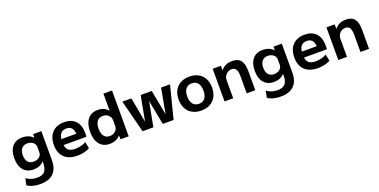

<svg xmlns="http://www.w3.org/2000/svg" viewBox="-18 -1692 5678 2874"><g transform="rotate(-20 2821.0 -255.0)"><path d="M271 220Q208 220 156 206Q104 192 66 164L89 60Q128 87 170 100.5Q212 114 259 114Q341 114 379.5 72Q418 30 418 -60V-87H416Q385 -53 344 -36.5Q303 -20 253 -20Q149 -20 92 -87Q35 -154 35 -275Q35 -396 92 -463Q149 -530 253 -530Q303 -530 346.5 -513Q390 -496 421 -463H423L424 -520H555V-60Q555 79 483.5 149.5Q412 220 271 220ZM293 -130Q330 -130 357.5 -143Q385 -156 401.5 -178.5Q418 -201 418 -230V-320Q418 -349 401.5 -371.5Q385 -394 357.5 -407Q330 -420 293 -420Q235 -420 202.5 -382Q170 -344 170 -275Q170 -205 202.5 -167.5Q235 -130 293 -130Z M941 10Q806 10 733 -60Q660 -130 660 -260Q660 -386 729 -458Q798 -530 919 -530Q1036 -530 1099.5 -462Q1163 -394 1163 -269Q1163 -255 1162.5 -237Q1162 -219 1161 -210H737V-305H1054L1035 -276Q1035 -354 1006.5 -392Q978 -430 919 -430Q857 -430 826 -390.5Q795 -351 795 -273V-233Q795 -165 831.5 -131Q868 -97 942 -97Q988 -97 1034.5 -108.5Q1081 -120 1117 -140L1137 -35Q1099 -14 1048 -2Q997 10 941 10Z M1455 10Q1351 10 1294 -61Q1237 -132 1237 -260Q1237 -388 1294 -459Q1351 -530 1455 -530Q1506 -530 1546.5 -512.5Q1587 -495 1618 -459H1620V-730H1757V0H1627L1625 -61H1623Q1592 -26 1549 -8Q1506 10 1455 10ZM1495 -100Q1531 -100 1559 -115Q1587 -130 1603.5 -155.5Q1620 -181 1620 -214V-306Q1620 -339 1603.5 -364.5Q1587 -390 1559 -405Q1531 -420 1495 -420Q1436 -420 1404 -378.5Q1372 -337 1372 -260Q1372 -183 1404 -141.5Q1436 -100 1495 -100Z M1979 0 1845 -520H1989L2061 -127H2063L2137 -520H2313L2388 -127H2390L2462 -520H2605L2472 0H2300L2226 -387H2224L2150 0Z M2913 10Q2832 10 2772 -23Q2712 -56 2679.5 -117Q2647 -178 2647 -260Q2647 -343 2679.5 -403.5Q2712 -464 2772 -497Q2832 -530 2913 -530Q2996 -530 3055.5 -497Q3115 -464 3147.5 -403.5Q3180 -343 3180 -260Q3180 -178 3147.5 -117Q3115 -56 3055.5 -23Q2996 10 2913 10ZM2914 -97Q2976 -97 3009.5 -139.5Q3043 -182 3043 -260Q3043 -339 3009.5 -381Q2976 -423 2914 -423Q2852 -423 2818 -381Q2784 -339 2784 -260Q2784 -182 2818 -139.5Q2852 -97 2914 -97Z M3284 0V-520H3415L3416 -450H3418Q3453 -492 3495.5 -511Q3538 -530 3594 -530Q3689 -530 3731.5 -475Q3774 -420 3774 -300V0H3637V-273Q3637 -347 3615.5 -382Q3594 -417 3547 -417Q3512 -417 3483.5 -399.5Q3455 -382 3438.5 -353.5Q3422 -325 3422 -290V0Z M4101 220Q4038 220 3986 206Q3934 192 3896 164L3919 60Q3958 87 4000 100.5Q4042 114 4089 114Q4171 114 4209.5 72Q4248 30 4248 -60V-87H4246Q4215 -53 4174 -36.5Q4133 -20 4083 -20Q3979 -20 3922 -87Q3865 -154 3865 -275Q3865 -396 3922 -463Q3979 -530 4083 -530Q4133 -530 4176.5 -513Q4220 -496 4251 -463H4253L4254 -520H4385V-60Q4385 79 4313.5 149.5Q4242 220 4101 220ZM4123 -130Q4160 -130 4187.5 -143Q4215 -156 4231.5 -178.5Q4248 -201 4248 -230V-320Q4248 -349 4231.5 -371.5Q4215 -394 4187.5 -407Q4160 -420 4123 -420Q4065 -420 4032.5 -382Q4000 -344 4000 -275Q4000 -205 4032.5 -167.5Q4065 -130 4123 -130Z M4771 10Q4636 10 4563 -60Q4490 -130 4490 -260Q4490 -386 4559 -458Q4628 -530 4749 -530Q4866 -530 4929.5 -462Q4993 -394 4993 -269Q4993 -255 4992.5 -237Q4992 -219 4991 -210H4567V-305H4884L4865 -276Q4865 -354 4836.5 -392Q4808 -430 4749 -430Q4687 -430 4656 -390.5Q4625 -351 4625 -273V-233Q4625 -165 4661.5 -131Q4698 -97 4772 -97Q4818 -97 4864.5 -108.5Q4911 -120 4947 -140L4967 -35Q4929 -14 4878 -2Q4827 10 4771 10Z M5096 0V-520H5227L5228 -450H5230Q5265 -492 5307.5 -511Q5350 -530 5406 -530Q5501 -530 5543.5 -475Q5586 -420 5586 -300V0H5449V-273Q5449 -347 5427.5 -382Q5406 -417 5359 -417Q5324 -417 5295.5 -399.5Q5267 -382 5250.5 -353.5Q5234 -325 5234 -290V0Z"/></g></svg>

Font: M PLUS 2 Thin
Style: Bold
Weight: 700
Version: Version 1.001